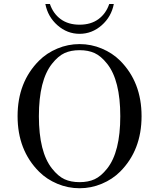

<svg xmlns="http://www.w3.org/2000/svg" viewBox="-20 -953 798 986"><path d="M212.9 -932.6H236.3Q252.9 -883.3 291.7 -854.7Q330.6 -826.2 388.7 -826.2Q446.8 -826.2 485.6 -854.7Q524.4 -883.3 541 -932.6H564.5Q551.8 -866.7 502 -823Q452.1 -779.3 388.7 -779.3Q325.2 -779.3 275.4 -823Q225.6 -866.7 212.9 -932.6ZM180.7 -641.6Q219.7 -680.7 274.4 -703.6Q329.1 -726.6 388.7 -726.6Q448.2 -726.6 502.9 -703.6Q557.6 -680.7 596.7 -641.6Q707 -531.2 707 -356.4Q707 -181.6 596.7 -71.3Q557.6 -32.2 502.9 -9.3Q448.2 13.7 388.7 13.7Q329.1 13.7 274.4 -9.3Q219.7 -32.2 180.7 -71.3Q70.3 -181.6 70.3 -356.4Q70.3 -531.2 180.7 -641.6ZM247.1 -87.4Q278.8 -47.4 311.5 -32.5Q344.2 -17.6 388.7 -17.6Q433.1 -17.6 465.8 -32.5Q498.5 -47.4 530.3 -87.4Q597.7 -172.4 597.7 -356.4Q597.7 -540.5 530.3 -625.5Q498.5 -665.5 465.8 -680.4Q433.1 -695.3 388.7 -695.3Q344.2 -695.3 311.5 -680.4Q278.8 -665.5 247.1 -625.5Q179.7 -540.5 179.7 -356.4Q179.7 -172.4 247.1 -87.4Z"/></svg>

Font: Theano Modern
Style: Regular
Weight: 400
Designer: Alexey Kryukov
Version: Version 2.00